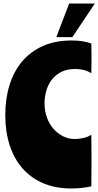

<svg xmlns="http://www.w3.org/2000/svg" viewBox="-20 -1060 559 1091"><path d="M387 -830Q423 -830 449.5 -825.5Q476 -821 499 -813Q499 -796 499.5 -777Q500 -758 500 -736Q500 -714 499.5 -689.5Q499 -665 499 -644Q461 -668 408 -668Q358 -668 324.5 -649.5Q291 -631 270.5 -602Q250 -573 241.5 -538.5Q233 -504 233 -473Q233 -431 246 -394Q259 -357 282.5 -329.5Q306 -302 337.5 -286Q369 -270 406 -270Q423 -270 449.5 -275Q476 -280 499 -294Q499 -259 499.5 -221Q500 -183 500 -147Q500 -109 499.5 -73Q499 -37 499 -1Q443 11 385 11Q297 11 227.5 -18Q158 -47 109.5 -101.5Q61 -156 35.5 -233.5Q10 -311 10 -407Q10 -499 34 -576.5Q58 -654 105.5 -710.5Q153 -767 223.5 -798.5Q294 -830 387 -830ZM373 -1040H519L391 -849H300Z"/></svg>

Font: Ranchers
Style: Regular
Weight: 400
Designer: Pablo Impallari, Brenda Gallo
Foundry: Pablo Impallari, Brenda Gallo
Version: Version 1.000; ttfautohint (v0.8) -G 200 -r 50